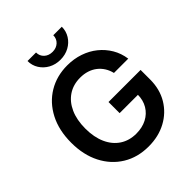

<svg xmlns="http://www.w3.org/2000/svg" viewBox="-257 -1091 1252 1252"><g transform="rotate(-45 368.5 -465.5)"><path d="M378.9 11.2Q278.3 11.2 201.7 -35.6Q125 -82.5 81.8 -166.7Q38.6 -251 38.6 -363.3Q38.6 -478 82.5 -562.5Q126.5 -647 203.1 -692.9Q279.8 -738.8 377 -738.8Q438 -738.8 491.2 -720.7Q544.4 -702.6 585.9 -669.2Q627.4 -635.7 654.5 -590.1Q681.6 -544.4 689.5 -488.3H557.6Q550.3 -519 534.7 -543.7Q519 -568.4 496.1 -586.2Q473.1 -604 443.8 -613.3Q414.6 -622.6 379.9 -622.6Q315.9 -622.6 268.6 -591.1Q221.2 -559.6 195.1 -501.5Q168.9 -443.4 168.9 -363.3Q168.9 -284.2 195.1 -226.1Q221.2 -168 269 -136.5Q316.9 -105 381.3 -105Q436 -105 478 -126.7Q520 -148.4 543.7 -188Q567.4 -227.5 567.4 -279.8L600.1 -276.9H398.4V-379.4H694.3V-291.5Q694.3 -201.7 653.6 -133.5Q612.8 -65.4 541.7 -27.1Q470.7 11.2 378.9 11.2ZM372.1 -795.4Q327.6 -795.4 291.7 -814.9Q255.9 -834.5 234.9 -867.7Q213.9 -900.9 213.9 -941.9H292.5Q292.5 -909.7 314.9 -888.9Q337.4 -868.2 372.1 -868.2Q406.7 -868.2 429.2 -888.9Q451.7 -909.7 451.7 -941.9H530.3Q530.3 -900.9 509.5 -867.7Q488.8 -834.5 452.9 -814.9Q417 -795.4 372.1 -795.4Z"/></g></svg>

Font: Inter 28pt SemiBold
Style: Regular
Weight: 600
Designer: Rasmus Andersson
Foundry: rsms
Version: Version 4.001;git-66647c0bb